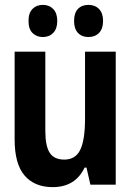

<svg xmlns="http://www.w3.org/2000/svg" viewBox="-20 -758 540 788"><path d="M196 10Q122 10 81 -37.5Q40 -85 40 -186V-546H166V-221Q166 -159 184 -131Q202 -103 244 -103Q290 -103 309.5 -143.5Q329 -184 329 -271V-546H455V0H351L335 -70H327Q289 10 196 10ZM343 -606Q316 -606 300 -623Q284 -640 284 -672Q284 -705 300 -721.5Q316 -738 343 -738Q370 -738 386.5 -721Q403 -704 403 -672Q403 -640 386.5 -623Q370 -606 343 -606ZM156 -606Q130 -606 113.5 -622.5Q97 -639 97 -672Q97 -705 113.5 -721.5Q130 -738 156 -738Q182 -738 198.5 -721Q215 -704 215 -672Q215 -640 198.5 -623Q182 -606 156 -606Z"/></svg>

Font: Noto Sans Mono ExtraCondensed
Style: Bold
Weight: 700
Width: 2
Designer: Monotype Design Team
Foundry: Monotype Imaging Inc.
Version: Version 2.014